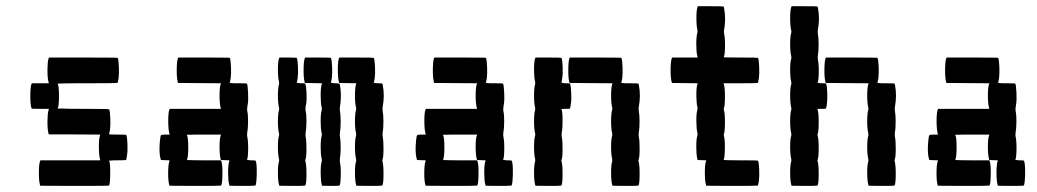

<svg xmlns="http://www.w3.org/2000/svg" viewBox="-20 -570 3364 623"><path d="M137.7 -380.4 138.7 -383.3H250Q360.8 -383.3 361.8 -382.3Q364.7 -377.4 365.7 -353.5Q366.7 -329.6 364.7 -315.9Q362.3 -302.2 361.8 -301.3Q360.4 -299.8 263.7 -299.8Q248 -299.8 233.2 -299.8Q218.3 -299.8 206.3 -299.6Q194.3 -299.3 185.3 -299.3Q176.3 -299.3 171.9 -298.8H167Q171.4 -291 171.4 -258.8Q171.4 -225.6 167 -217.8H177.7Q189 -217.3 208.3 -217Q227.5 -216.8 250 -216.8Q332.5 -216.8 334 -215.3Q336.9 -210.4 337.9 -186.8Q338.9 -163.1 336.9 -149.4Q334.5 -135.3 334 -134.3L337.4 -133.8Q340.8 -133.8 347.2 -133.5Q353.5 -133.3 360.8 -133.3Q388.7 -133.3 389.6 -132.3Q392.6 -127.4 393.6 -103.5Q394.5 -79.6 392.1 -65.9Q391.6 -63.5 391.4 -61.5Q391.1 -59.6 390.9 -58.3Q390.6 -57.1 390.4 -55.9Q390.1 -54.7 390.1 -54Q390.1 -53.2 390.1 -52.7Q390.1 -52.2 389.6 -51.8V-51.3Q388.2 -49.8 360.8 -49.8Q353.5 -49.8 347.2 -49.6Q340.8 -49.3 337.4 -48.8H334Q337.9 -42 337.6 -6.8Q337.4 28.3 333.5 32.2Q332.5 33.2 221.7 33.2L110.4 32.7L109.4 28.8Q106 16.1 106.2 -11Q106.4 -38.1 109.9 -46.9L111.3 -49.8H208H305.2L304.2 -54.7Q300.8 -67.9 300.8 -93.5Q300.8 -119.1 304.2 -129.4L305.2 -133.3L221.7 -133.8H138.2L137.2 -137.7Q133.8 -150.4 134 -176.8Q134.3 -203.1 137.7 -212.9L138.7 -216.8H110.8L83 -217.3L81.5 -221.2Q78.1 -233.9 78.4 -261Q78.6 -288.1 82 -296.9L83.5 -299.8H110.8H138.7L137.2 -304.7Q133.8 -317.9 134 -344.5Q134.3 -371.1 137.7 -380.4Z M557.1 -380.4 558.1 -383.3H641.6Q724.6 -383.3 725.6 -382.3Q728.5 -377.4 729.5 -353.5Q730.5 -329.6 728.5 -315.9Q726.1 -302.2 725.6 -301.3L727.1 -300.8Q728 -300.8 730.5 -300.5Q732.9 -300.3 736.3 -300Q739.7 -299.8 743.9 -299.8Q748 -299.8 752.4 -299.8Q780.3 -299.8 781.2 -298.8Q783.7 -294.4 784.9 -270.3Q786.1 -246.1 784.2 -233.9Q783.7 -232.4 783.2 -228.8Q782.7 -225.1 782.7 -224.1Q781.2 -214.8 782.2 -210.4Q785.2 -197.3 784.9 -174.8Q784.7 -152.3 782.2 -139.6Q781.2 -133.3 782.2 -127Q785.6 -112.3 785.2 -84.5Q784.7 -56.6 781.2 -51.3L793 -49.8H794.4Q808.1 -49.8 809.1 -48.8Q814 -41 813 -2.9Q812 28.8 808.6 32.2Q807.6 33.2 766.1 33.2L724.6 32.7L723.6 28.8Q720.2 16.6 720.2 -9.8Q720.2 -36.1 723.6 -45.9L724.6 -49.8L710.9 -50.3L696.8 -50.8L695.8 -54.7Q692.4 -67.4 692.4 -93.3Q692.4 -119.1 695.8 -129.4L697.3 -133.3H641.6Q635.3 -133.3 628.9 -133.3Q622.6 -133.3 617.2 -133.3Q611.8 -133.3 606.9 -133.1Q602.1 -132.8 598.4 -132.8Q594.7 -132.8 591.8 -132.8Q588.9 -132.8 587.4 -132.8L586.4 -132.3Q590.8 -124.5 590.8 -92.3Q590.8 -59.1 586.4 -51.3Q585.9 -50.8 593.3 -50.5Q600.6 -50.3 614 -50Q627.4 -49.8 641.6 -49.8H697.3L698.2 -46.9Q702.1 -37.1 701.7 -4.4Q701.2 28.3 697.3 32.2Q696.3 33.2 613.3 33.2L529.8 32.7L528.8 28.8Q525.4 16.1 525.6 -10Q525.9 -36.1 529.3 -45.9L530.3 -49.8L516.1 -50.3L502.4 -50.8L501 -54.7Q495.1 -75.7 499 -114.3Q500.5 -128.9 502.4 -131.1Q504.4 -133.3 516.6 -133.3H530.3L529.3 -137.7Q525.9 -151.4 525.9 -177.7Q525.9 -204.1 529.3 -213.4L530.8 -216.8H613.8H696.8L695.8 -221.2Q692.4 -234.4 692.4 -260.3Q692.4 -286.1 695.8 -296.4L697.3 -299.8L627.4 -300.3L557.6 -300.8L556.6 -304.7Q553.2 -317.4 553.5 -344.5Q553.7 -371.6 557.1 -380.4Z M1079.6 -380.4 1081.1 -383.3H1136.7Q1191.9 -383.3 1192.9 -382.3Q1195.8 -377.4 1196.8 -353.5Q1197.8 -329.6 1195.8 -315.9Q1193.4 -302.2 1192.9 -301.3L1204.6 -299.8H1206.1Q1219.7 -299.8 1220.7 -298.8Q1221.2 -298.3 1222.2 -293Q1228.5 -259.3 1221.7 -223.1Q1220.7 -216.3 1221.7 -210.4Q1224.1 -197.8 1224.1 -175Q1224.1 -152.3 1221.7 -139.6Q1220.7 -133.3 1221.7 -127Q1224.6 -112.8 1224.4 -84.7Q1224.1 -56.6 1220.7 -51.3Q1219.7 -50.3 1221.2 -45.9Q1224.6 -33.2 1224.4 -2.4Q1224.1 28.3 1220.2 32.2Q1219.2 33.2 1177.7 33.2L1136.2 32.7L1135.3 28.8Q1131.8 16.6 1131.8 -9.8Q1131.8 -36.1 1135.3 -45.9Q1136.2 -49.8 1135.3 -54.7Q1131.8 -67.9 1131.8 -93.5Q1131.8 -119.1 1135.3 -129.4Q1136.2 -133.3 1135.3 -137.7Q1131.8 -150.9 1131.8 -176.8Q1131.8 -202.6 1135.3 -212.9Q1136.2 -216.8 1135.3 -221.2Q1131.8 -234.4 1131.8 -260.3Q1131.8 -286.1 1135.3 -296.4L1136.2 -299.8L1108.4 -300.3L1080.6 -300.8L1079.6 -304.7Q1076.2 -317.4 1076.2 -344.5Q1076.2 -371.6 1079.6 -380.4ZM968.8 -380.4 969.7 -383.3H1011.7Q1052.7 -383.3 1053.7 -382.3Q1056.6 -377.4 1057.6 -353.5Q1058.6 -329.6 1056.6 -315.9Q1054.2 -302.2 1053.7 -301.3L1065.9 -299.8H1067.4Q1079.6 -299.8 1081.5 -297.9Q1083.5 -295.9 1085 -280.3Q1087.9 -252 1083 -223.1Q1082 -216.3 1083 -210.4Q1085.4 -197.8 1085.4 -175Q1085.4 -152.3 1083 -139.6Q1082 -133.3 1083 -127Q1085.4 -114.3 1085.4 -91.3Q1085.4 -68.4 1083 -56.2Q1082 -49.8 1083 -43.9Q1086.4 -28.8 1085.7 0Q1085 28.8 1081.5 32.2Q1080.6 33.2 1052.7 33.2L1024.9 32.7L1023.9 28.8Q1020.5 16.6 1020.5 -9.8Q1020.5 -36.1 1023.9 -45.9Q1024.9 -49.8 1023.9 -54.7Q1020.5 -67.9 1020.5 -93.5Q1020.5 -119.1 1023.9 -129.4Q1024.9 -133.3 1023.9 -137.7Q1020.5 -150.9 1020.5 -176.8Q1020.5 -202.6 1023.9 -212.9Q1024.9 -216.8 1023.9 -221.2Q1020.5 -234.4 1020.5 -260.3Q1020.5 -286.1 1023.9 -296.4L1025.4 -299.8L997.6 -300.3L969.2 -300.8L968.3 -304.7Q964.8 -317.4 965.1 -344.5Q965.3 -371.6 968.8 -380.4ZM885.3 -380.4 886.7 -383.3H914.6Q941.9 -383.3 942.9 -382.3Q945.8 -377.4 946.8 -353.5Q947.8 -329.6 945.8 -315.9Q943.4 -302.2 942.9 -301.3L954.6 -299.8H956.1Q957.5 -299.8 960.4 -299.8Q967.3 -299.8 968.8 -299.6Q970.2 -299.3 971.2 -296.9Q973.6 -290.5 974.6 -267.6Q975.6 -244.6 973.6 -233.9Q973.6 -233.4 973.1 -231.2Q972.7 -229 972.2 -227.3Q971.7 -225.6 971.7 -224.1Q970.7 -216.3 971.7 -210.4Q974.6 -197.3 974.4 -174.8Q974.1 -152.3 971.7 -139.6Q970.7 -133.3 971.7 -127Q974.6 -112.8 974.4 -84.7Q974.1 -56.6 970.7 -51.3Q969.7 -50.3 971.2 -45.9Q974.6 -33.2 974.4 -2.4Q974.1 28.3 970.2 32.2Q969.2 33.2 927.7 33.2L886.2 32.7L885.3 28.8Q881.8 16.6 881.8 -9.8Q881.8 -36.1 885.3 -45.9Q886.2 -49.8 885.3 -54.7Q881.8 -67.9 881.8 -93.5Q881.8 -119.1 885.3 -129.4Q886.2 -133.3 885.3 -137.7Q881.8 -150.9 881.8 -176.8Q881.8 -202.6 885.3 -212.9Q886.2 -216.8 885.3 -221.2Q881.8 -234.4 881.8 -260Q881.8 -285.6 885.3 -295.9Q886.2 -299.8 885.3 -304.7Q881.8 -318.4 881.8 -344.7Q881.8 -371.1 885.3 -380.4Z M1388.2 -380.4 1389.2 -383.3H1472.7Q1555.7 -383.3 1556.6 -382.3Q1559.6 -377.4 1560.5 -353.5Q1561.5 -329.6 1559.6 -315.9Q1557.1 -302.2 1556.6 -301.3L1558.1 -300.8Q1559.1 -300.8 1561.5 -300.5Q1564 -300.3 1567.4 -300Q1570.8 -299.8 1575 -299.8Q1579.1 -299.8 1583.5 -299.8Q1611.3 -299.8 1612.3 -298.8Q1614.7 -294.4 1616 -270.3Q1617.2 -246.1 1615.2 -233.9Q1614.7 -232.4 1614.3 -228.8Q1613.8 -225.1 1613.8 -224.1Q1612.3 -214.8 1613.3 -210.4Q1616.2 -197.3 1616 -174.8Q1615.7 -152.3 1613.3 -139.6Q1612.3 -133.3 1613.3 -127Q1616.7 -112.3 1616.2 -84.5Q1615.7 -56.6 1612.3 -51.3L1624 -49.8H1625.5Q1639.2 -49.8 1640.1 -48.8Q1645 -41 1644 -2.9Q1643.1 28.8 1639.6 32.2Q1638.7 33.2 1597.2 33.2L1555.7 32.7L1554.7 28.8Q1551.3 16.6 1551.3 -9.8Q1551.3 -36.1 1554.7 -45.9L1555.7 -49.8L1542 -50.3L1527.8 -50.8L1526.9 -54.7Q1523.4 -67.4 1523.4 -93.3Q1523.4 -119.1 1526.9 -129.4L1528.3 -133.3H1472.7Q1466.3 -133.3 1460 -133.3Q1453.6 -133.3 1448.2 -133.3Q1442.9 -133.3 1438 -133.1Q1433.1 -132.8 1429.4 -132.8Q1425.8 -132.8 1422.9 -132.8Q1419.9 -132.8 1418.5 -132.8L1417.5 -132.3Q1421.9 -124.5 1421.9 -92.3Q1421.9 -59.1 1417.5 -51.3Q1417 -50.8 1424.3 -50.5Q1431.6 -50.3 1445.1 -50Q1458.5 -49.8 1472.7 -49.8H1528.3L1529.3 -46.9Q1533.2 -37.1 1532.7 -4.4Q1532.2 28.3 1528.3 32.2Q1527.3 33.2 1444.3 33.2L1360.8 32.7L1359.9 28.8Q1356.4 16.1 1356.7 -10Q1356.9 -36.1 1360.4 -45.9L1361.3 -49.8L1347.2 -50.3L1333.5 -50.8L1332 -54.7Q1326.2 -75.7 1330.1 -114.3Q1331.5 -128.9 1333.5 -131.1Q1335.4 -133.3 1347.7 -133.3H1361.3L1360.4 -137.7Q1356.9 -151.4 1356.9 -177.7Q1356.9 -204.1 1360.4 -213.4L1361.8 -216.8H1444.8H1527.8L1526.9 -221.2Q1523.4 -234.4 1523.4 -260.3Q1523.4 -286.1 1526.9 -296.4L1528.3 -299.8L1458.5 -300.3L1388.7 -300.8L1387.7 -304.7Q1384.3 -317.4 1384.5 -344.5Q1384.8 -371.6 1388.2 -380.4Z M1827.6 -380.4 1828.6 -383.3H1912.1Q1995.1 -383.3 1996.1 -382.3Q1999 -377.4 2000 -353.5Q2001 -329.6 1999 -315.9Q1996.6 -302.2 1996.1 -301.3L1997.1 -300.8Q1998.5 -300.8 2001 -300.5Q2003.4 -300.3 2006.8 -300Q2010.3 -299.8 2014.4 -299.8Q2018.6 -299.8 2022.9 -299.8Q2050.8 -299.8 2051.8 -298.8Q2052.2 -298.3 2053.2 -293Q2059.6 -259.3 2052.7 -223.1Q2051.8 -216.3 2052.7 -210.4Q2055.2 -197.8 2055.2 -175Q2055.2 -152.3 2052.7 -139.6Q2051.8 -133.3 2052.7 -127Q2055.7 -112.8 2055.4 -84.7Q2055.2 -56.6 2051.8 -51.3Q2050.8 -50.3 2052.2 -45.9Q2055.7 -33.2 2055.4 -2.4Q2055.2 28.3 2051.3 32.2Q2050.3 33.2 2008.8 33.2L1967.3 32.7L1966.3 28.8Q1962.9 16.6 1962.9 -9.8Q1962.9 -36.1 1966.3 -45.9Q1967.3 -49.8 1966.3 -54.7Q1962.9 -67.9 1962.9 -93.5Q1962.9 -119.1 1966.3 -129.4Q1967.3 -133.3 1966.3 -137.7Q1962.9 -150.9 1962.9 -176.8Q1962.9 -202.6 1966.3 -212.9Q1967.3 -216.8 1966.3 -221.2Q1962.9 -234.4 1962.9 -260.3Q1962.9 -286.1 1966.3 -296.4L1967.3 -299.8L1897.9 -300.3L1828.1 -300.8L1827.1 -304.7Q1823.7 -317.4 1824 -344.5Q1824.2 -371.6 1827.6 -380.4ZM1716.3 -380.4 1717.8 -383.3H1759.3Q1800.8 -383.3 1801.8 -382.3Q1804.7 -377.4 1805.7 -353.5Q1806.6 -329.6 1804.2 -315.9Q1803.7 -313.5 1803.5 -311.5Q1803.2 -309.6 1803 -308.3Q1802.7 -307.1 1802.5 -305.9Q1802.2 -304.7 1802.2 -304Q1802.2 -303.2 1802.2 -302.7Q1802.2 -302.2 1801.8 -301.8V-301.3L1813.5 -299.8H1814.9Q1816.4 -299.8 1819.3 -299.8Q1826.2 -299.8 1827.6 -299.6Q1829.1 -299.3 1830.1 -296.9Q1832.5 -290.5 1833.5 -267.6Q1834.5 -244.6 1832.5 -233.9Q1832 -232.9 1831.5 -229.2Q1831.1 -225.6 1831.1 -224.6Q1830.1 -218.3 1829.6 -217.8Q1828.6 -216.8 1814.9 -216.8Q1801.8 -216.8 1801.8 -215.3Q1805.2 -210 1805.4 -181.9Q1805.7 -153.8 1802.7 -139.6Q1801.8 -133.3 1802.7 -127Q1805.7 -112.8 1805.4 -84.7Q1805.2 -56.6 1801.8 -51.3Q1800.8 -50.3 1802.2 -45.9Q1805.7 -33.2 1805.4 -2.4Q1805.2 28.3 1801.3 32.2Q1800.3 33.2 1758.8 33.2L1717.3 32.7L1716.3 28.8Q1712.9 16.6 1712.9 -9.8Q1712.9 -36.1 1716.3 -45.9Q1717.3 -49.8 1716.3 -54.7Q1712.9 -67.9 1712.9 -93.5Q1712.9 -119.1 1716.3 -129.4Q1717.3 -133.3 1716.3 -137.7Q1712.9 -150.9 1712.9 -176.8Q1712.9 -202.6 1716.3 -212.9Q1717.3 -216.8 1716.3 -221.2Q1712.9 -234.4 1712.9 -260Q1712.9 -285.6 1716.3 -295.9Q1717.3 -299.8 1716.3 -304.7Q1712.9 -318.4 1712.9 -344.7Q1712.9 -371.1 1716.3 -380.4Z M2243.2 -546.9 2244.1 -549.8H2286.1Q2327.1 -549.8 2328.1 -548.8Q2328.6 -548.3 2329.6 -543Q2335.9 -507.8 2329.6 -473.1Q2328.6 -466.3 2329.6 -460.4Q2333 -445.8 2332.5 -417.7Q2332 -389.6 2328.1 -384.3L2335.4 -383.8Q2342.3 -383.8 2355 -383.5Q2367.7 -383.3 2382.8 -383.3Q2438.5 -383.3 2439.5 -382.3Q2442.4 -377.4 2443.4 -353.5Q2444.3 -329.6 2442.4 -315.9Q2439.9 -302.2 2439.5 -301.3Q2438 -299.8 2383.3 -299.8H2327.6L2329.1 -295.4Q2332.5 -283.7 2332.3 -253.9Q2332 -224.1 2328.6 -218.3Q2328.1 -217.8 2328.4 -216.1Q2328.6 -214.4 2329.1 -212.4Q2332.5 -200.7 2332.3 -170.7Q2332 -140.6 2328.6 -134.8Q2328.1 -134.3 2328.4 -132.6Q2328.6 -130.9 2329.1 -128.9Q2332.5 -116.7 2332 -86.9Q2331.5 -57.1 2328.1 -51.3Q2327.6 -50.8 2334.7 -50.5Q2341.8 -50.3 2355.2 -50Q2368.7 -49.8 2382.8 -49.8Q2438.5 -49.8 2439.5 -48.8Q2442.4 -43.9 2443.4 -20Q2444.3 3.9 2442.4 17.6Q2439.9 31.2 2439 32.2Q2438 33.2 2354.5 33.2L2271.5 32.7L2270.5 28.8Q2267.1 16.6 2267.1 -9.8Q2267.1 -36.1 2270.5 -45.9L2272 -49.8L2257.8 -50.3L2243.7 -50.8L2242.7 -54.7Q2239.3 -67.4 2239.3 -93.5Q2239.3 -119.6 2242.7 -129.4Q2243.7 -134.3 2243.2 -137.7Q2239.7 -150.9 2239.5 -176.8Q2239.3 -202.6 2242.7 -212.9Q2243.7 -217.8 2243.2 -221.2Q2239.7 -234.4 2239.5 -260.3Q2239.3 -286.1 2242.7 -296.4L2244.1 -299.8L2202.1 -300.3L2160.6 -300.8L2159.2 -304.7Q2155.8 -317.4 2156 -344.5Q2156.2 -371.6 2159.7 -380.4L2161.1 -383.3H2202.6H2244.1L2242.7 -387.7Q2239.3 -400.9 2239.3 -426.8Q2239.3 -452.6 2242.7 -462.9Q2243.7 -467.8 2243.2 -471.2Q2239.7 -484.9 2239.7 -511.2Q2239.7 -537.6 2243.2 -546.9Z M2658.7 -380.4 2659.7 -383.3H2743.2Q2826.2 -383.3 2827.1 -382.3Q2830.1 -377.4 2831.1 -353.5Q2832 -329.6 2830.1 -315.9Q2827.6 -302.2 2827.1 -301.3L2828.1 -300.8Q2829.6 -300.8 2832 -300.5Q2834.5 -300.3 2837.9 -300Q2841.3 -299.8 2845.5 -299.8Q2849.6 -299.8 2854 -299.8Q2881.8 -299.8 2882.8 -298.8Q2883.3 -298.3 2884.3 -293Q2890.6 -259.3 2883.8 -223.1Q2882.8 -216.3 2883.8 -210.4Q2886.2 -197.8 2886.2 -175Q2886.2 -152.3 2883.8 -139.6Q2882.8 -133.3 2883.8 -127Q2886.7 -112.8 2886.5 -84.7Q2886.2 -56.6 2882.8 -51.3Q2881.8 -50.3 2883.3 -45.9Q2886.7 -33.2 2886.5 -2.4Q2886.2 28.3 2882.3 32.2Q2881.3 33.2 2839.8 33.2L2798.3 32.7L2797.4 28.8Q2793.9 16.6 2793.9 -9.8Q2793.9 -36.1 2797.4 -45.9Q2798.3 -49.8 2797.4 -54.7Q2793.9 -67.9 2793.9 -93.5Q2793.9 -119.1 2797.4 -129.4Q2798.3 -133.3 2797.4 -137.7Q2793.9 -150.9 2793.9 -176.8Q2793.9 -202.6 2797.4 -212.9Q2798.3 -216.8 2797.4 -221.2Q2793.9 -234.4 2793.9 -260.3Q2793.9 -286.1 2797.4 -296.4L2798.3 -299.8L2729 -300.3L2659.2 -300.8L2658.2 -304.7Q2654.8 -317.4 2655 -344.5Q2655.3 -371.6 2658.7 -380.4ZM2547.4 -546.9 2548.8 -549.8H2590.3Q2631.8 -549.8 2632.8 -548.8Q2633.3 -548.3 2634.3 -543Q2640.6 -509.3 2633.8 -473.1Q2632.8 -466.3 2633.8 -460.4Q2636.2 -447.8 2636.2 -425Q2636.2 -402.3 2633.8 -389.6Q2632.8 -383.3 2633.8 -377Q2637.2 -362.3 2636.7 -334.5Q2636.2 -306.6 2632.8 -301.3L2644.5 -299.8H2646Q2647.5 -299.8 2650.4 -299.8Q2657.2 -299.8 2658.7 -299.6Q2660.2 -299.3 2661.1 -296.9Q2663.6 -290.5 2664.3 -268.3Q2665 -246.1 2663.1 -232.9Q2661.1 -219.2 2660.2 -217.8Q2659.2 -216.8 2646 -216.8H2632.3L2633.3 -212.4Q2636.7 -200.7 2636.5 -170.7Q2636.2 -140.6 2632.8 -134.8Q2632.3 -134.3 2632.6 -132.6Q2632.8 -130.9 2633.3 -128.9Q2636.7 -117.2 2636.5 -87.2Q2636.2 -57.1 2632.8 -51.3Q2631.8 -50.3 2633.3 -45.9Q2636.7 -33.2 2636.5 -2.4Q2636.2 28.3 2632.3 32.2Q2631.3 33.2 2589.8 33.2L2548.3 32.7L2547.4 28.8Q2543.9 16.6 2543.9 -9.8Q2543.9 -36.1 2547.4 -45.9Q2548.3 -49.8 2547.4 -54.7Q2543.9 -67.9 2543.9 -93.5Q2543.9 -119.1 2547.4 -129.4Q2548.3 -133.3 2547.4 -137.7Q2543.9 -150.9 2543.9 -176.8Q2543.9 -202.6 2547.4 -212.9Q2548.3 -216.8 2547.4 -221.2Q2543.9 -234.4 2543.9 -260Q2543.9 -285.6 2547.4 -295.9Q2548.3 -299.8 2547.4 -304.7Q2543.9 -317.9 2543.9 -343.5Q2543.9 -369.1 2547.4 -379.4Q2548.3 -383.3 2547.4 -387.7Q2543.9 -400.9 2543.9 -426.8Q2543.9 -452.6 2547.4 -462.9Q2548.3 -466.8 2547.4 -471.2Q2543.9 -484.9 2543.9 -511.2Q2543.9 -537.6 2547.4 -546.9Z M3050.3 -380.4 3051.3 -383.3H3134.8Q3217.8 -383.3 3218.8 -382.3Q3221.7 -377.4 3222.7 -353.5Q3223.6 -329.6 3221.7 -315.9Q3219.2 -302.2 3218.8 -301.3L3220.2 -300.8Q3221.2 -300.8 3223.6 -300.5Q3226.1 -300.3 3229.5 -300Q3232.9 -299.8 3237.1 -299.8Q3241.2 -299.8 3245.6 -299.8Q3273.4 -299.8 3274.4 -298.8Q3276.9 -294.4 3278.1 -270.3Q3279.3 -246.1 3277.3 -233.9Q3276.9 -232.4 3276.4 -228.8Q3275.9 -225.1 3275.9 -224.1Q3274.4 -214.8 3275.4 -210.4Q3278.3 -197.3 3278.1 -174.8Q3277.8 -152.3 3275.4 -139.6Q3274.4 -133.3 3275.4 -127Q3278.8 -112.3 3278.3 -84.5Q3277.8 -56.6 3274.4 -51.3L3286.1 -49.8H3287.6Q3301.3 -49.8 3302.2 -48.8Q3307.1 -41 3306.2 -2.9Q3305.2 28.8 3301.8 32.2Q3300.8 33.2 3259.3 33.2L3217.8 32.7L3216.8 28.8Q3213.4 16.6 3213.4 -9.8Q3213.4 -36.1 3216.8 -45.9L3217.8 -49.8L3204.1 -50.3L3189.9 -50.8L3189 -54.7Q3185.5 -67.4 3185.5 -93.3Q3185.5 -119.1 3189 -129.4L3190.4 -133.3H3134.8Q3128.4 -133.3 3122.1 -133.3Q3115.7 -133.3 3110.4 -133.3Q3105 -133.3 3100.1 -133.1Q3095.2 -132.8 3091.6 -132.8Q3087.9 -132.8 3085 -132.8Q3082 -132.8 3080.6 -132.8L3079.6 -132.3Q3084 -124.5 3084 -92.3Q3084 -59.1 3079.6 -51.3Q3079.1 -50.8 3086.4 -50.5Q3093.8 -50.3 3107.2 -50Q3120.6 -49.8 3134.8 -49.8H3190.4L3191.4 -46.9Q3195.3 -37.1 3194.8 -4.4Q3194.3 28.3 3190.4 32.2Q3189.5 33.2 3106.4 33.2L3022.9 32.7L3022 28.8Q3018.6 16.1 3018.8 -10Q3019 -36.1 3022.5 -45.9L3023.4 -49.8L3009.3 -50.3L2995.6 -50.8L2994.1 -54.7Q2988.3 -75.7 2992.2 -114.3Q2993.7 -128.9 2995.6 -131.1Q2997.6 -133.3 3009.8 -133.3H3023.4L3022.5 -137.7Q3019 -151.4 3019 -177.7Q3019 -204.1 3022.5 -213.4L3023.9 -216.8H3106.9H3189.9L3189 -221.2Q3185.5 -234.4 3185.5 -260.3Q3185.5 -286.1 3189 -296.4L3190.4 -299.8L3120.6 -300.3L3050.8 -300.8L3049.8 -304.7Q3046.4 -317.4 3046.6 -344.5Q3046.9 -371.6 3050.3 -380.4Z"/></svg>

Font: VT323
Style: Regular
Weight: 400
Monospace: yes
Version: Version 001.002